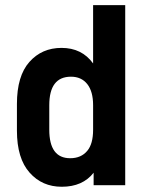

<svg xmlns="http://www.w3.org/2000/svg" viewBox="-20 -710 554 736"><path d="M93.8 -47.9Q44.9 -102.5 44.9 -209V-311.5Q44.9 -418.9 92.8 -472.7Q140.6 -526.4 215.8 -526.4Q293.9 -526.4 336.9 -466.8V-690.4H460V0H338.9V-47.9Q296.9 5.9 216.8 5.9Q141.6 5.9 93.8 -47.9ZM314.5 -131.8Q336.9 -158.2 336.9 -212.9V-306.6Q336.9 -359.4 314.5 -387.7Q292 -416 252 -416Q168.9 -416 168.9 -306.6V-212.9Q168.9 -103.5 249 -103.5Q291 -103.5 314.5 -131.8Z"/></svg>

Font: Dinish
Style: Bold
Weight: 700
Designer: Bert Driehuis
Foundry: Playbeing
Version: Version 3.006; git-39231f3c-release